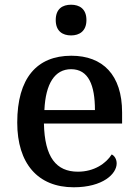

<svg xmlns="http://www.w3.org/2000/svg" viewBox="-20 -783 585 813"><path d="M281 -633C316 -633 346 -651 346 -698C346 -746 316 -763 281 -763C245 -763 216 -746 216 -698C216 -651 245 -633 281 -633ZM292 10C416 10 474 -47 474 -91C474 -110 464 -124 453 -129C429 -91 379 -56 310 -56C218 -56 169 -117 166 -260H497V-307C497 -466 415 -547 282 -547C136 -547 53 -452 53 -264C53 -91 140 10 292 10ZM382 -317H168C173 -429 212 -490 281 -490C355 -490 382 -422 382 -317Z"/></svg>

Font: Noto Serif Medium
Style: Regular
Weight: 500
Designer: Monotype Design Team
Foundry: Monotype Imaging Inc.
Version: Version 2.013